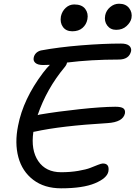

<svg xmlns="http://www.w3.org/2000/svg" viewBox="-20 -979 727 1031"><path d="M604 -818.8Q573.2 -818.8 555.9 -841.8Q538.6 -864.7 544.9 -897Q550.3 -922.9 571.5 -940.9Q592.8 -959 619.1 -959Q655.3 -959 673.3 -935.5Q691.4 -912.1 686 -881.8Q681.6 -859.4 659.7 -839.1Q637.7 -818.8 604 -818.8ZM368.2 -811Q335 -811 318.1 -834Q301.3 -856.9 307.1 -891.1Q313 -918.5 332.8 -936.8Q352.5 -955.1 378.9 -955.1Q419.4 -955.1 437.5 -931.4Q455.6 -907.7 449.2 -875Q443.8 -847.2 423.1 -829.1Q402.3 -811 368.2 -811ZM308.1 32.2Q218.3 32.2 158.7 -13.2Q99.1 -58.6 78.6 -134.8Q58.1 -210.9 77.1 -304.2Q104.5 -446.8 210.9 -587.9Q232.9 -616.7 248 -630.9Q234.9 -629.9 210.9 -629.9Q183.1 -629.9 170.2 -641.1Q157.2 -652.3 161.1 -669.9Q163.6 -683.1 173.3 -693.4Q183.1 -703.6 199.2 -708Q293.9 -725.6 414.3 -735.4Q534.7 -745.1 629.9 -745.1Q659.7 -745.1 673.1 -733.9Q686.5 -722.7 684.1 -705.1Q673.8 -659.2 617.2 -659.2Q467.8 -659.2 339.8 -643.1Q338.4 -631.8 327.1 -618.2Q230.5 -502.4 182.1 -360.8Q184.1 -361.3 187.5 -362.3Q190.9 -363.3 192.9 -363.8Q291.5 -380.4 408.4 -392.8Q525.4 -405.3 599.1 -405.8Q630.9 -405.8 642.3 -397.2Q653.8 -388.7 650.9 -370.1Q640.6 -323.2 557.1 -317.9Q307.6 -303.2 166 -272Q163.1 -271 159.2 -271Q145 -173.3 185.5 -113.8Q226.1 -54.2 308.1 -54.2Q357.9 -54.2 400.4 -61.5Q442.9 -68.8 465.1 -77.6Q487.3 -86.4 505.9 -93.8Q524.4 -101.1 532.2 -101.1Q569.3 -101.1 562 -58.1Q554.7 -22 490 5.1Q425.3 32.2 308.1 32.2Z"/></svg>

Font: Shantell Sans Irregular
Style: Italic
Weight: 400
Italic angle: -11.31°
Designer: Stephen Nixon, Anya Danilova, Shantell Martin
Foundry: Arrow Type
Version: Version 1.006;[9816181b4]